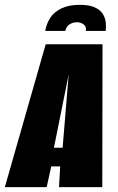

<svg xmlns="http://www.w3.org/2000/svg" viewBox="-57 -774 490 794"><path d="M273 -754Q313 -754 336 -743Q359 -732 369 -715Q379 -698 380.5 -679.5Q382 -661 380 -646H298Q301 -664 289 -673Q277 -682 261 -682Q245 -682 231 -673.5Q217 -665 213 -646H130Q135 -676 151 -700.5Q167 -725 197.5 -739.5Q228 -754 273 -754ZM-37 0 132 -591H367L366 0H187L192 -86H155L136 0ZM166 -163H202L227 -466Z"/></svg>

Font: Alumni Sans Thin Black
Style: Italic
Weight: 900
Italic angle: -8°
Version: Version 1.016